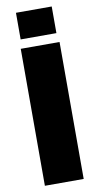

<svg xmlns="http://www.w3.org/2000/svg" viewBox="-100 -951 507 994"><g transform="rotate(-10 154.0 -454.0)"><path d="M52 0H256V-720H52ZM60 -768H248V-908H60Z"/></g></svg>

Font: Aspekta 900
Style: Regular
Weight: 900
Designer: Ivo Dolenc
Version: Version 2.000